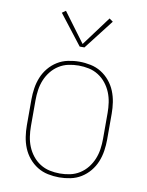

<svg xmlns="http://www.w3.org/2000/svg" viewBox="-85 -807 670 876"><g transform="rotate(10 250.0 -369.0)"><path d="M250 8Q224 8 197.5 2.5Q171 -3 148.5 -17Q126 -31 109 -51.5Q92 -72 82 -96.5Q72 -121 68 -147.5Q64 -174 64 -200V-320Q64 -346 68 -372.5Q72 -399 82 -423.5Q92 -448 109 -468.5Q126 -489 148.5 -503Q171 -517 197.5 -522.5Q224 -528 250 -528Q276 -528 302.5 -522.5Q329 -517 351.5 -503Q374 -489 391 -468.5Q408 -448 418 -423.5Q428 -399 432 -372.5Q436 -346 436 -320V-200Q436 -174 432 -147.5Q428 -121 418 -96.5Q408 -72 391 -51.5Q374 -31 351.5 -17Q329 -3 302.5 2.5Q276 8 250 8ZM250 -10Q274 -10 297.5 -15Q321 -20 341.5 -33Q362 -46 377 -65Q392 -84 401 -106Q410 -128 413.5 -152Q417 -176 417 -200V-320Q417 -344 413.5 -368Q410 -392 401 -414Q392 -436 377 -455Q362 -474 341.5 -487Q321 -500 297.5 -505Q274 -510 250 -510Q226 -510 202.5 -505Q179 -500 158.5 -487Q138 -474 123 -455Q108 -436 99 -414Q90 -392 86.5 -368Q83 -344 83 -320V-200Q83 -176 86.5 -152Q90 -128 99 -106Q108 -84 123 -65Q138 -46 158.5 -33Q179 -20 202.5 -15Q226 -10 250 -10ZM239 -596 132 -734 149 -746 250 -610 351 -746 368 -734 261 -596Z"/></g></svg>

Font: Iosevka SS04 Thin
Style: Regular
Weight: 100
Monospace: yes
Designer: Belleve Invis
Foundry: Belleve Invis
Version: Version 19.0.0; ttfautohint (v1.8.4)